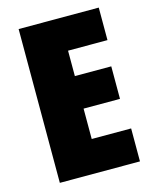

<svg xmlns="http://www.w3.org/2000/svg" viewBox="-109 -787 689 861"><g transform="rotate(-15 235.5 -357.0)"><path d="M433 0H61V-714H433V-563H250V-445H419V-294H250V-153H433Z"/></g></svg>

Font: Noto Sans Display SemiCondensed Black
Style: Regular
Weight: 900
Width: 4
Designer: Monotype Design Team
Foundry: Monotype Imaging Inc.
Version: Version 1.900